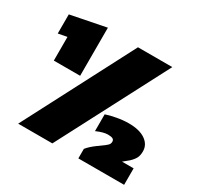

<svg xmlns="http://www.w3.org/2000/svg" viewBox="-143 -818 1005 981"><g transform="rotate(30 360.0 -327.0)"><path d="M71.8 -370.1V-509.8L20 -500V-612.8L227.1 -653.8V-370.1ZM75.2 0 410.2 -644H612.8L276.9 0ZM430.2 0V-56.2Q448.2 -78.6 480.5 -102.1Q482.9 -104 488.3 -107.4L494.1 -111.8Q522.9 -131.8 530.5 -140.4Q538.1 -148.9 538.1 -160.2Q538.1 -171.9 529.1 -176.5Q520 -181.2 501 -181.2Q475.1 -181.2 434.1 -163.1V-262.2Q457.5 -270.5 494.1 -277.3Q530.8 -284.2 564.9 -284.2Q627.9 -284.2 663.1 -259.8Q698.2 -235.4 698.2 -195.8Q698.2 -171.4 689.9 -155.8Q681.6 -140.1 663.1 -123Q655.8 -116.7 646.5 -109.4Q637.2 -102.1 631.8 -97.2H700.2V0Z"/></g></svg>

Font: Kanit ExtraBold
Style: Regular
Weight: 800
Designer: Katatrad Team
Foundry: CadsonDemak
Version: Version 1.000;PS 001.000;hotconv 1.0.88;makeotf.lib2.5.64775